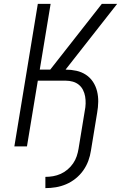

<svg xmlns="http://www.w3.org/2000/svg" viewBox="-20 -755 640 990"><path d="M214 215V157Q234 157 254 153.5Q274 150 293 141.5Q312 133 328.5 119Q345 105 357 87.5Q369 70 375.5 50.5Q382 31 385 12L417 -183Q421 -202 421.5 -221Q422 -240 419 -257.5Q416 -275 408 -291Q400 -307 386.5 -318Q373 -329 355.5 -334Q338 -339 319 -339H175L119 0H54L175 -735H241L185 -396H239L505 -735H584L318 -396H319Q347 -396 374 -390Q401 -384 423 -369.5Q445 -355 459.5 -333Q474 -311 480.5 -284.5Q487 -258 486.5 -230Q486 -202 481 -174L449 21Q445 48 435.5 74Q426 100 409.5 123.5Q393 147 370 165.5Q347 184 321 195Q295 206 268 210.5Q241 215 214 215Z"/></svg>

Font: Iosevka SS04 Light Extended
Style: Italic
Weight: 300
Width: 7
Italic angle: -9°
Monospace: yes
Designer: Belleve Invis
Foundry: Belleve Invis
Version: Version 19.0.0; ttfautohint (v1.8.4)